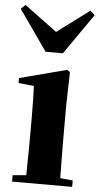

<svg xmlns="http://www.w3.org/2000/svg" viewBox="-58 -893 482 929"><g transform="rotate(5 182.5 -428.5)"><path d="M228 -640 365 -837 343 -857 186 -740 28 -857 6 -837 144 -640ZM266 -392 270 -552 256 -562 27 -502V-478L102 -470C104 -423 105 -384 105 -318V-238C105 -182 104 -96 103 -37L37 -31V0H329V-31L268 -37C267 -95 266 -182 266 -238Z"/></g></svg>

Font: Noto Serif TC Black
Style: Regular
Weight: 900
Version: Version 1.001;PS 1.001;hotconv 16.6.54;makeotf.lib2.5.65590